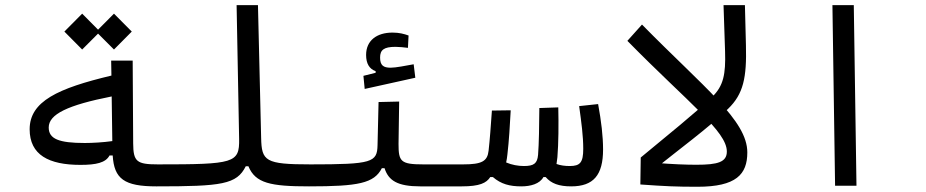

<svg xmlns="http://www.w3.org/2000/svg" viewBox="-20 -713 3556 737"><path d="M288.6 -80.1C349.6 -80.1 385.7 -88.4 400.4 -116.2H412.6C418 -26.4 457 2.4 580.1 2.4C613.3 2.4 622.1 -13.2 622.1 -44.9C622.1 -73.7 613.3 -82 585.9 -82C504.4 -82 491.7 -92.8 491.2 -162.6L489.3 -480.5H406.7L407.7 -422.9C202.6 -374 93.8 -324.2 93.8 -216.8C93.8 -118.2 167.5 -80.1 288.6 -80.1ZM408.7 -342.8 411.1 -171.4C377 -166.5 334 -164.1 305.7 -164.1C206.1 -164.1 167 -179.7 167 -223.6C167 -274.9 240.7 -309.6 408.7 -342.8ZM417.5 -522.9 485.8 -591.8 417.5 -660.6 356.4 -599.1 295.4 -660.6 227.1 -591.8 295.4 -522.9 356.4 -584Z M580.1 2.4C831.1 2.4 888.7 -4.9 923.3 -74.7H933.6C960.4 -9.8 1018.1 2.4 1166 2.4C1194.3 2.4 1208.5 -7.3 1208.5 -42C1208.5 -70.3 1196.8 -82 1171.9 -82C997.6 -82 984.4 -94.7 982.4 -183.6L970.2 -693.4H888.2L897.9 -179.2C899.4 -86.9 878.9 -82 585.9 -82C566.4 -82 551.8 -73.7 551.8 -42C551.8 -13.2 561 2.4 580.1 2.4Z M1166 2.4C1355.5 2.4 1416 -9.3 1445.8 -67.4H1456.1C1471.2 -20 1505.4 2.4 1593.3 2.4H1752C1775.4 2.4 1793 -7.8 1793 -44.9C1793 -67.9 1782.7 -82 1757.8 -82H1604.5C1517.6 -82 1509.8 -93.3 1509.8 -160.6L1512.2 -323.2L1433.1 -321.3L1429.2 -155.8C1427.7 -89.8 1409.2 -82 1171.9 -82ZM1379.9 -371.6 1574.2 -414.6 1567.9 -466.3C1537.6 -460.9 1499.5 -453.1 1479.5 -453.1C1451.2 -453.1 1439 -462.4 1439 -492.2C1439 -521 1453.1 -533.2 1498 -533.2C1512.7 -533.2 1530.3 -531.2 1545.9 -529.3L1548.3 -576.7C1530.8 -583 1512.2 -587.9 1486.8 -587.9C1426.3 -587.9 1385.3 -557.6 1385.3 -502C1385.3 -468.8 1397.9 -448.2 1421.9 -439.9V-433.6L1375 -421.9Z M1752.4 2.4C1821.8 2.4 1847.2 -10.7 1861.8 -33.2H1872.1C1903.3 -6.3 1936.5 2.4 1981 2.4C2017.1 2.4 2051.8 -7.3 2065.9 -33.2H2074.7C2095.7 -8.8 2125.5 2.4 2172.4 2.4C2258.3 2.4 2294.9 -41 2294.9 -139.2C2294.9 -189.9 2288.1 -247.1 2275.9 -313.5L2203.1 -305.7C2211.9 -241.7 2218.8 -191.4 2218.8 -141.6C2218.8 -88.9 2206.5 -75.7 2167 -75.7C2147.9 -75.7 2131.3 -78.1 2116.2 -83.5C2117.7 -92.3 2118.7 -101.1 2119.6 -109.4C2124 -163.6 2124.5 -234.4 2123 -300.8L2050.3 -298.3C2049.8 -230.5 2048.8 -161.1 2045.4 -118.7C2042.5 -85.4 2029.3 -75.7 1990.7 -75.7C1969.2 -75.7 1944.3 -80.1 1922.9 -89.4C1924.8 -99.1 1926.8 -109.4 1927.7 -120.1C1934.1 -175.3 1937 -229.5 1940.4 -289.6L1868.2 -288.6C1863.8 -227.1 1860.4 -178.2 1855.5 -134.8C1851.1 -94.2 1830.1 -82 1757.8 -82Z M2657.2 3.9C2806.2 3.9 2848.6 -43.9 2848.6 -127.9C2848.6 -251 2683.6 -375.5 2444.3 -618.7L2388.2 -556.2C2625.5 -314.9 2770 -209 2770 -131.3C2770 -90.8 2735.4 -80.6 2653.3 -80.6C2613.8 -80.6 2562 -82.5 2495.6 -87.9L2439.5 -108.4L2438 -4.9C2534.7 2 2575.2 3.9 2657.2 3.9Z M2496.6 -66.4C2584.5 -138.7 2695.3 -218.3 2774.9 -295.4C2833.5 -352.1 2846.7 -414.6 2843.3 -540L2839.4 -693.4H2757.3L2763.2 -516.1C2766.1 -427.7 2756.8 -382.8 2713.9 -341.3C2646.5 -277.3 2544.4 -195.3 2439.5 -108.4Z M3185.5 0H3267.6L3257.3 -693.4H3175.3Z"/></svg>

Font: Cascadia Code SemiLight
Style: Regular
Weight: 350
Monospace: yes
Designer: Aaron Bell
Foundry: Saja Typeworks
Version: Version 2404.023